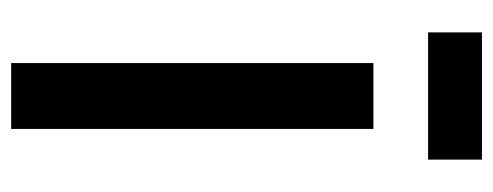

<svg xmlns="http://www.w3.org/2000/svg" viewBox="-290 -594 884 344"><g transform="rotate(90 152.0 -422.0)"><path d="M93 0V-649H211V0ZM38 -843.5H266V-747H38Z"/></g></svg>

Font: Karla
Style: Bold
Weight: 700
Designer: Jonathan Pinhorn
Version: Version 2.004; ttfautohint (v1.8.4.7-5d5b);gftools[0.9.33]